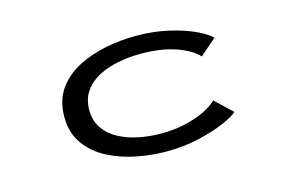

<svg xmlns="http://www.w3.org/2000/svg" viewBox="-73 -670 1247 839"><g transform="rotate(-15 550.0 -250.5)"><path d="M588 11Q522 11 453 -2.8Q384 -16.5 325.8 -47Q267.5 -77.5 231.8 -127.8Q196 -178 196 -251Q196 -324.5 231.8 -374.8Q267.5 -425 326 -455.2Q384.5 -485.5 453.2 -498.8Q522 -512 588 -512Q669.5 -512 737.2 -496.2Q805 -480.5 852.5 -458Q900 -435.5 919.5 -415.5L845 -350.5Q814.5 -384 748.8 -407.5Q683 -431 587.5 -431Q536 -431 486.2 -421.2Q436.5 -411.5 396.5 -390.2Q356.5 -369 332.8 -334.5Q309 -300 309 -251Q309 -202.5 332.8 -168.2Q356.5 -134 396.2 -112.5Q436 -91 485.5 -81Q535 -71 586.5 -71Q650.5 -71 702.2 -83.8Q754 -96.5 790 -115.2Q826 -134 843 -152L919.5 -79.5Q904.5 -64.5 856.8 -43.2Q809 -22 739.2 -5.5Q669.5 11 588 11Z"/></g></svg>

Font: Trispace Expanded
Style: Regular
Weight: 400
Width: 7
Designer: Tyler Finck
Foundry: Etcetera Type Company
Version: Version 1.210; ttfautohint (v1.8.3)